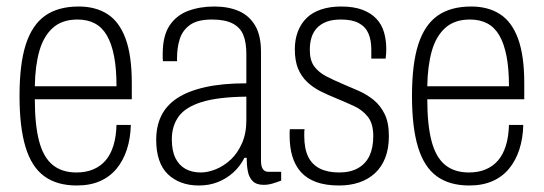

<svg xmlns="http://www.w3.org/2000/svg" viewBox="-20 -558 1671 590"><path d="M216 12Q155 12 116 -16.5Q77 -45 58.5 -106Q40 -167 40 -263Q40 -362 59.5 -422Q79 -482 119 -510Q159 -538 222 -538Q274 -538 310.5 -514.5Q347 -491 366 -439Q385 -387 385 -303V-253H87Q87 -175 100 -125Q113 -75 141.5 -51.5Q170 -28 215 -28Q244 -28 266.5 -37.5Q289 -47 304.5 -65Q320 -83 328.5 -110.5Q337 -138 338 -174H382Q381 -133 370 -99Q359 -65 338.5 -40Q318 -15 287.5 -1.5Q257 12 216 12ZM87 -293H338Q338 -347 330.5 -385.5Q323 -424 308.5 -449Q294 -474 271.5 -486Q249 -498 218 -498Q171 -498 142.5 -472.5Q114 -447 101 -401.5Q88 -356 87 -293Z M591 12Q561 12 537 3Q513 -6 495.5 -23Q478 -40 469 -66.5Q460 -93 460 -128Q460 -170 475.5 -202Q491 -234 524 -256Q557 -278 610 -290Q663 -302 737 -302V-392Q737 -428 727.5 -451Q718 -474 694.5 -486Q671 -498 631 -498Q587 -498 564 -481.5Q541 -465 532.5 -438.5Q524 -412 524 -380V-370H481Q480 -375 480 -380Q480 -385 480 -392Q480 -448 501 -479.5Q522 -511 558 -524.5Q594 -538 638 -538Q682 -538 714 -524Q746 -510 764 -479.5Q782 -449 782 -399V-65Q782 -46 788 -38Q794 -30 805 -30H844V-3Q831 2 817.5 6Q804 10 790 10Q768 10 756.5 -1.5Q745 -13 741.5 -32Q738 -51 738 -73H731Q718 -47 697 -28Q676 -9 649.5 1.5Q623 12 591 12ZM597 -28Q619 -28 643.5 -38Q668 -48 689 -67.5Q710 -87 723.5 -117.5Q737 -148 737 -188V-261Q650 -260 600 -244.5Q550 -229 529 -200Q508 -171 508 -130Q508 -95 519 -72.5Q530 -50 550 -39Q570 -28 597 -28Z M1022 12Q981 12 952 1.5Q923 -9 905 -29Q887 -49 878.5 -77Q870 -105 870 -141Q870 -146 870 -151.5Q870 -157 871 -161H916Q915 -156 915 -150.5Q915 -145 915 -140Q915 -101 927 -76.5Q939 -52 963 -40Q987 -28 1022 -28Q1057 -28 1080.5 -41.5Q1104 -55 1115.5 -79.5Q1127 -104 1127 -140Q1127 -178 1110.5 -199Q1094 -220 1068 -232Q1042 -244 1013 -256Q988 -266 965 -277.5Q942 -289 924 -306Q906 -323 896 -347Q886 -371 886 -407Q886 -437 895.5 -461.5Q905 -486 922.5 -503Q940 -520 967 -529Q994 -538 1028 -538Q1067 -538 1093.5 -528Q1120 -518 1136.5 -500.5Q1153 -483 1160 -459Q1167 -435 1167 -407Q1167 -400 1166.5 -393Q1166 -386 1165 -378H1121V-406Q1121 -435 1112 -455.5Q1103 -476 1082.5 -487Q1062 -498 1028 -498Q1001 -498 983 -491Q965 -484 953.5 -471.5Q942 -459 937 -442Q932 -425 932 -405Q932 -372 946 -353.5Q960 -335 983.5 -323Q1007 -311 1033 -300Q1057 -290 1082 -279Q1107 -268 1128 -251Q1149 -234 1162 -207.5Q1175 -181 1175 -140Q1175 -102 1164 -73.5Q1153 -45 1132.5 -26Q1112 -7 1084 2.5Q1056 12 1022 12Z M1422 12Q1361 12 1322 -16.5Q1283 -45 1264.5 -106Q1246 -167 1246 -263Q1246 -362 1265.5 -422Q1285 -482 1325 -510Q1365 -538 1428 -538Q1480 -538 1516.5 -514.5Q1553 -491 1572 -439Q1591 -387 1591 -303V-253H1293Q1293 -175 1306 -125Q1319 -75 1347.5 -51.5Q1376 -28 1421 -28Q1450 -28 1472.5 -37.5Q1495 -47 1510.5 -65Q1526 -83 1534.5 -110.5Q1543 -138 1544 -174H1588Q1587 -133 1576 -99Q1565 -65 1544.5 -40Q1524 -15 1493.5 -1.5Q1463 12 1422 12ZM1293 -293H1544Q1544 -347 1536.5 -385.5Q1529 -424 1514.5 -449Q1500 -474 1477.5 -486Q1455 -498 1424 -498Q1377 -498 1348.5 -472.5Q1320 -447 1307 -401.5Q1294 -356 1293 -293Z"/></svg>

Font: Archivo Condensed Thin
Style: Regular
Weight: 250
Width: 3
Designer: Hector Gatti
Foundry: Omnibus-Type
Version: Version 2.001